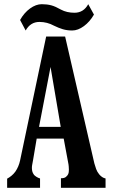

<svg xmlns="http://www.w3.org/2000/svg" viewBox="-20 -900 540 920"><path d="M76.2 -804.2Q95.7 -838.9 124 -859.4Q152.3 -879.9 180.2 -879.9Q205.6 -879.9 225.6 -874.5Q245.6 -869.1 272 -854Q299.8 -838.9 336.9 -838.9Q380.4 -838.9 402.8 -879.9L430.2 -830.1Q410.6 -795.9 382.1 -774.9Q353.5 -753.9 326.2 -753.9Q301.3 -753.9 281 -760Q260.7 -766.1 238.8 -776.9Q206.1 -794.9 168.9 -794.9Q126 -794.9 103 -753.9ZM201.2 -725.1H292L432.1 -117.2Q436 -103 440.7 -90.1Q445.3 -77.1 455.1 -64.9Q469.2 -47.9 485.8 -44.9V0H272V-45.9Q280.3 -45.9 286.9 -47.6Q293.5 -49.3 297.9 -54.2Q304.2 -59.6 307.1 -66.4Q310.1 -73.2 310.1 -86.9Q310.1 -93.8 309.3 -103Q308.6 -112.3 306.2 -123L285.2 -235.8H155.8L138.2 -131.8Q135.7 -117.7 134.3 -110.8Q132.8 -104 132.8 -95.2Q132.8 -88.4 134.5 -79.8Q136.2 -71.3 143.1 -62Q147 -57.6 155 -52.5Q163.1 -47.4 171.9 -44.9V0H14.2V-43.9Q24.4 -49.3 34.7 -57.6Q44.9 -65.9 53.2 -77.1Q69.8 -101.1 76.2 -130.9ZM222.2 -579.1 167 -292H271Z"/></svg>

Font: BIZ UDMincho
Style: Bold
Weight: 700
Monospace: yes
Designer: TypeBank Co., Ltd.
Foundry: Morisawa Inc.
Version: Version 1.06